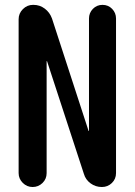

<svg xmlns="http://www.w3.org/2000/svg" viewBox="-20 -750 540 770"><path d="M54.7 -55.7V-672.9Q54.7 -696.3 71.8 -713.4Q88.9 -730.5 112.3 -730.5H114.3Q139.6 -730.5 159.7 -715.3Q179.7 -700.2 188.5 -675.8L335 -225.6Q335 -224.6 335.9 -224.6Q336.9 -224.6 336.9 -225.6V-675.8Q336.9 -698.2 352.5 -714.4Q368.2 -730.5 391.1 -730.5Q414.1 -730.5 429.7 -714.4Q445.3 -698.2 445.3 -675.8V-55.7Q445.3 -32.2 428.7 -16.1Q412.1 0 388.7 0Q363.3 0 343.3 -14.6Q323.2 -29.3 316.4 -52.7L168.9 -503.9Q168.9 -504.9 168 -504.9Q167 -504.9 167 -503.9V-55.7Q167 -32.2 150.4 -16.1Q133.8 0 110.8 0Q87.9 0 71.3 -16.6Q54.7 -33.2 54.7 -55.7Z"/></svg>

Font: Rounded Mgen+ 1m medium
Style: Regular
Weight: 500
Designer: [Source Han Sans]
Ryoko NISHIZUKA  (kana & ideographs); Paul D. Hunt (Latin, Greek & Cyrillic); Wenlong ZHANG  (bopomofo
Version: Version 1.059.20150602